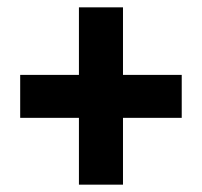

<svg xmlns="http://www.w3.org/2000/svg" viewBox="-20 -615 550 523"><path d="M315 -411H475V-294H315V-112H195V-294H35V-411H195V-595H315Z"/></svg>

Font: Noto Sans Gujarati UI Condensed ExtraBold
Style: Regular
Weight: 800
Width: 3
Designer: Jelle Bosma - Monotype Design Team, Universal Thirst
Foundry: Monotype Imaging Inc.
Version: Version 2.106; ttfautohint (v1.8.4.7-5d5b)